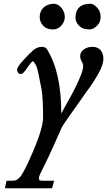

<svg xmlns="http://www.w3.org/2000/svg" viewBox="-20 -694 572 1025"><path d="M88 -299C103 -299 110 -312 117 -320C126 -332 142 -359 156 -368C163 -361 170 -351 175 -339C180 -327 189 -286 202 -216C207 -184 210 -135 210 -70C210 -36 198 12 173 74C160 108 108 231 86 252C68 270 65 271 23 271H15L6 311H258L269 271H215C202 271 194 270 190 268C188 260 187 255 190 246L194 235L214 195C255 113 277 58 310 -14C315 -25 350 -75 415 -166C454 -223 454 -218 485 -267C516 -315 532 -353 532 -380C532 -417 512 -444 473 -444C440 -444 408 -424 408 -396C408 -384 411 -375 416 -366C421 -358 424 -350 424 -341C424 -332 421 -320 416 -303C398 -256 371 -201 335 -139L307 -88V-92C307 -235 282 -348 232 -429C227 -439 217 -444 204 -444C185 -444 167 -436 151 -420C151 -419 149 -416 144 -413C141 -411 137 -407 132 -402C126 -396 114 -383 97 -364C80 -345 71 -330 71 -321C72 -310 78 -299 88 -299ZM383 -598C383 -583 390 -569 403 -556C417 -542 432 -537 460 -537C473 -537 488 -545 503 -562C512 -572 517 -586 517 -605C517 -624 511 -640 498 -654C485 -667 474 -674 463 -674C412 -674 383 -650 383 -598ZM326 -604C326 -638 299 -674 266 -674C219 -672 192 -643 192 -603C192 -586 198 -571 209 -559C219 -546 236 -537 265 -537C298 -537 326 -570 326 -604Z"/></svg>

Font: fbb
Style: Bold Italic
Weight: 700
Italic angle: -12°
Designer: David J. Perry, Michael Sharpe
Version: Version 0.991